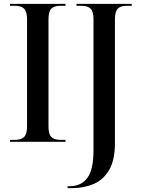

<svg xmlns="http://www.w3.org/2000/svg" viewBox="-20 -734 728 994"><path d="M32 0V-10H57Q90 -10 105 -25Q120 -40 120 -80V-635Q120 -674 105 -689Q90 -704 57 -704H32V-714H319V-704H293Q260 -704 245.5 -689Q231 -674 231 -633V-80Q231 -40 245.5 -25Q260 -10 293 -10H319V0ZM330 240V230H341Q399 230 431.5 188Q464 146 464 43V-636Q464 -675 448.5 -689.5Q433 -704 401 -704H376V-714H662V-704H637Q604 -704 589.5 -689Q575 -674 575 -633V7Q575 96 544.5 147Q514 198 463.5 219Q413 240 352 240Z"/></svg>

Font: Noto Serif Display SemiCondensed Medium
Style: Regular
Weight: 500
Width: 4
Designer: Monotype Design Team
Foundry: Monotype Imaging Inc.
Version: Version 2.009